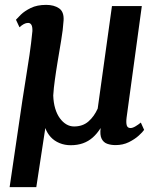

<svg xmlns="http://www.w3.org/2000/svg" viewBox="-20 -586 652 788"><path d="M129 182H19.5L72 -175Q79 -221 86.5 -267Q94 -313 101 -360.2Q108 -407.5 113 -458.5Q113.5 -476.5 108.8 -484.2Q104 -492 95.5 -492Q86.5 -492 77.8 -487.2Q69 -482.5 60 -474L45.5 -505Q50.5 -511 65.5 -525.8Q80.5 -540.5 106.2 -553.2Q132 -566 169.5 -566Q201.5 -566 222.2 -552Q243 -538 241 -502.5Q238.5 -463.5 231 -419.8Q223.5 -376 216.5 -333Q213 -311.5 210.2 -293.2Q207.5 -275 205.2 -258.5Q203 -242 201.2 -226.5Q199.5 -211 198.5 -194Q199.5 -164.5 206.5 -141Q213.5 -117.5 225.5 -101Q237.5 -84.5 252.2 -75.8Q267 -67 284 -67Q319.5 -67 343 -87.5Q366.5 -108 381 -140.5L439.5 -561H562L499.5 -103Q497 -82.5 500.2 -71.5Q503.5 -60.5 515.5 -60.5Q524.5 -60.5 536.5 -67.8Q548.5 -75 558 -83L571.5 -53Q566 -44.5 549.5 -29.5Q533 -14.5 508.8 -2.5Q484.5 9.5 454 9.5Q435 9.5 419.8 4Q404.5 -1.5 397 -16.8Q389.5 -32 393 -60.5Q378.5 -37.5 360.8 -21.8Q343 -6 320.5 2Q298 10 270 10Q245.5 10 224.2 1.2Q203 -7.5 188.2 -23.5Q173.5 -39.5 166 -60.5Z"/></svg>

Font: Merriweather Light 18pt SemiBold
Style: Italic
Weight: 600
Italic angle: -7.8°
Version: Version 2.101